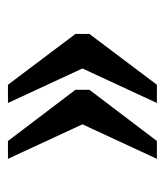

<svg xmlns="http://www.w3.org/2000/svg" viewBox="15 -518 424 495"><g transform="rotate(90 227.5 -270.0)"><path d="M343 -78 211 -252V-288L343 -462H389L300 -270L389 -78ZM198 -78 67 -252V-288L198 -462H245L156 -270L245 -78Z"/></g></svg>

Font: Noto Serif Khmer Condensed Medium
Style: Regular
Weight: 500
Width: 3
Designer: Danh Hong and the Monotype Design Team
Foundry: Monotype Imaging Inc.
Version: Version 2.004